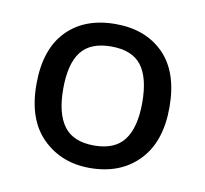

<svg xmlns="http://www.w3.org/2000/svg" viewBox="-50 -775 475 445"><g transform="rotate(10 188.0 -552.5)"><path d="M345 -553Q345 -472 302 -427.5Q259 -383 187 -383Q120 -383 76 -426.5Q32 -470 32 -553Q32 -635 74 -678.5Q116 -722 189 -722Q260 -722 302.5 -679Q345 -636 345 -553ZM95 -553Q95 -495 117 -465.5Q139 -436 188 -436Q237 -436 259 -465.5Q281 -495 281 -553Q281 -612 259 -640.5Q237 -669 188 -669Q139 -669 117 -640.5Q95 -612 95 -553Z"/></g></svg>

Font: Noto Sans Tifinagh Air
Style: Regular
Weight: 400
Designer: JamraPatel
Foundry: JamraPatel LLC
Version: Version 2.006; ttfautohint (v1.8.4.7-5d5b)